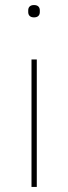

<svg xmlns="http://www.w3.org/2000/svg" viewBox="-20 -742 271 762"><path d="M115 -673C132 -673 138 -683 138 -694V-701C138 -712 132 -722 115 -722C98 -722 92 -712 92 -701V-694C92 -683 98 -673 115 -673ZM105 0H126V-506H105Z"/></svg>

Font: IBM Plex Arabic Thin
Style: Regular
Weight: 100
Designer: Mike Abbink, Paul van der Laan, Pieter van Rosmalen, Wael Morcos, Khajak Apelian
Foundry: Bold Monday
Version: Version 1.0